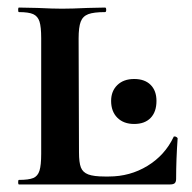

<svg xmlns="http://www.w3.org/2000/svg" viewBox="-20 -488 508 508"><path d="M257 -21H268Q324 -21 370 -49Q416 -77 439 -125Q439 -127 442 -127Q445 -127 447.5 -125Q450 -123 450 -122Q446 -66 446 -15Q446 -7 442.5 -3.5Q439 0 430 0H30Q28 0 28 -6Q28 -12 30 -12Q56 -12 68 -17Q80 -22 84.5 -36.5Q89 -51 89 -81V-387Q89 -417 84.5 -431Q80 -445 68 -450.5Q56 -456 30 -456Q28 -456 28 -462Q28 -468 30 -468L79 -467Q121 -465 144 -465Q170 -465 212 -467L258 -468Q261 -468 261 -462Q261 -456 258 -456Q228 -456 213.5 -450.5Q199 -445 193.5 -430.5Q188 -416 188 -386L189 -85Q189 -58 194 -45Q199 -32 213.5 -26.5Q228 -21 257 -21ZM274 -221Q274 -247 290.5 -263Q307 -279 335 -279Q363 -279 378.5 -263.5Q394 -248 394 -221Q394 -192 378.5 -176Q363 -160 335 -160Q307 -160 290.5 -176.5Q274 -193 274 -221Z"/></svg>

Font: Cormorant SC
Style: Bold
Weight: 700
Designer: Christian Thalmann (Catharsis Fonts)
Foundry: Catharsis Fonts
Version: Version 4.000